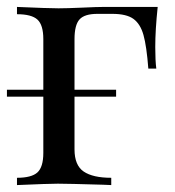

<svg xmlns="http://www.w3.org/2000/svg" viewBox="-20 -534 505 554"><path d="M428 -398Q428 -359 431 -336H408Q403 -401 394 -433Q385 -465 365 -479.5Q345 -494 304 -494H261Q224 -494 209.5 -478Q195 -462 195 -421V-275H315V-255H195V-103Q195 -57 221.5 -39Q248 -21 301 -21V0L277 -1Q175 -4 147 -4Q121 -4 29 0V-21Q71 -21 88 -36.5Q105 -52 105 -93V-255H0V-275H105V-421Q105 -462 88 -477.5Q71 -493 29 -493V-514Q121 -510 149 -510Q172 -510 218 -512Q260 -514 279 -514H435Q428 -448 428 -398Z"/></svg>

Font: Myanmar April Display
Style: Regular
Weight: 400
Designer: Khon Soe Zaw Thu
Foundry: Myanmar OS
Version: Version 2.50 April 12, 2019